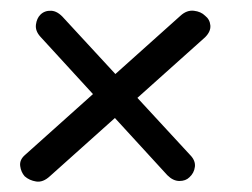

<svg xmlns="http://www.w3.org/2000/svg" viewBox="-20 -416 480 366"><path d="M371 -345 75 -80Q62 -68 49 -70Q36 -72 27 -80Q20 -88 18.5 -99.5Q17 -111 27 -120L324 -386Q336 -397 349.5 -395.5Q363 -394 371 -386Q380 -379 381 -367.5Q382 -356 371 -345ZM102 -381 342 -121Q353 -110 351.5 -98Q350 -86 341 -78Q334 -71 322 -71Q310 -71 299 -82L57 -346Q47 -357 48.5 -369Q50 -381 57 -388Q65 -396 77.5 -395.5Q90 -395 102 -381Z"/></svg>

Font: Edu NSW ACT Foundation
Style: Regular
Weight: 400
Designer: Tina and Corey Anderson
Foundry: Google for Education
Version: Version 1.003